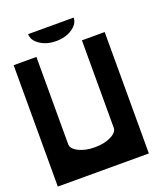

<svg xmlns="http://www.w3.org/2000/svg" viewBox="-137 -835 800 929"><g transform="rotate(-20 263.5 -371.0)"><path d="M0 0V-625H117.2V-175.8Q117.2 -151.4 151.6 -134.3Q186 -117.2 234.4 -117.2Q282.7 -117.2 317.4 -134.3Q351.6 -151.4 351.6 -175.3V-625H468.8V0ZM351.6 -742.2Q351.6 -710 317.1 -687Q282.7 -664.1 234.4 -664.1Q186 -664.1 151.6 -687Q117.2 -710 117.2 -742.2Z"/></g></svg>

Font: Leporid
Style: Regular
Weight: 400
Designer: GGBotNet
Foundry: GGBotNet
Version: 1.00